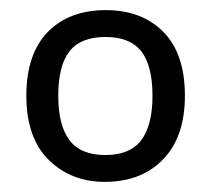

<svg xmlns="http://www.w3.org/2000/svg" viewBox="-20 -742 416 379"><path d="M345 -553Q345 -472 302 -427.5Q259 -383 187 -383Q120 -383 76 -426.5Q32 -470 32 -553Q32 -635 74 -678.5Q116 -722 189 -722Q260 -722 302.5 -679Q345 -636 345 -553ZM95 -553Q95 -495 117 -465.5Q139 -436 188 -436Q237 -436 259 -465.5Q281 -495 281 -553Q281 -612 259 -640.5Q237 -669 188 -669Q139 -669 117 -640.5Q95 -612 95 -553Z"/></svg>

Font: Noto Sans Pahawh Hmong
Style: Regular
Weight: 400
Designer: Monotype Design Team
Foundry: Monotype Imaging Inc.
Version: Version 2.001; ttfautohint (v1.8.4.7-5d5b)